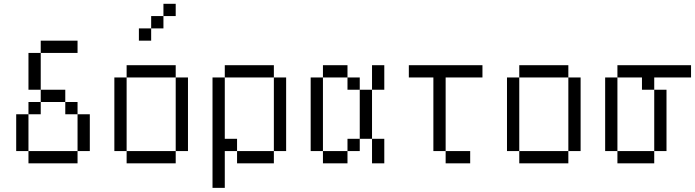

<svg xmlns="http://www.w3.org/2000/svg" viewBox="-20 -832 3540 978"><path d="M375 -562.5V-625H187.5V-562.5H125V-375H187.5V-312.5H125V-250H62.5V-62.5H125V0H375V-62.5H125V-250H187.5V-312.5H312.5V-250H375V-62.5H437.5V-250H375V-312.5H312.5V-375H187.5V-562.5Z M875 -750V-812.5H812.5V-750H750V-687.5H687.5V-625H750V-687.5H812.5V-750ZM625 -62.5V0H875V-62.5ZM625 -62.5Q625 -62.5 625 -437.5H562.5Q562.5 -437.5 562.5 -62.5ZM875 -62.5H937.5Q937.5 -62.5 937.5 -437.5H875Q875 -437.5 875 -62.5ZM625 -437.5H875V-500H625Z M1062.5 -437.5V125H1125V-62.5H1187.5V0H1375V-62.5H1187.5V-125H1125V-437.5ZM1375 -62.5H1437.5Q1437.5 -62.5 1437.5 -437.5H1375Q1375 -437.5 1375 -62.5ZM1125 -437.5H1375V-500H1125Z M1625 -62.5V0H1750V-62.5ZM1625 -62.5Q1625 -62.5 1625 -437.5H1562.5Q1562.5 -437.5 1562.5 -62.5ZM1750 -62.5H1812.5V-125H1750ZM1875 -125Q1875 -125 1875 0H1937.5Q1937.5 0 1937.5 -125ZM1812.5 -125H1875Q1875 -125 1875 -375H1812.5Q1812.5 -375 1812.5 -125ZM1812.5 -375V-437.5H1750V-375ZM1875 -375H1937.5Q1937.5 -375 1937.5 -500H1875Q1875 -500 1875 -375ZM1625 -437.5H1750V-500H1625Z M2375 0V-62.5H2250V0ZM2437.5 -437.5V-500H2062.5V-437.5H2187.5Q2187.5 -437.5 2187.5 -62.5H2250Q2250 -62.5 2250 -437.5Z M2625 -62.5V0H2875V-62.5ZM2625 -62.5Q2625 -62.5 2625 -437.5H2562.5Q2562.5 -437.5 2562.5 -62.5ZM2875 -62.5H2937.5Q2937.5 -62.5 2937.5 -437.5H2875Q2875 -437.5 2875 -62.5ZM2625 -437.5H2875V-500H2625Z M3500 -437.5V-500H3125V-437.5H3062.5Q3062.5 -437.5 3062.5 -62.5H3125V0H3312.5V-62.5H3125Q3125 -62.5 3125 -437.5H3250V-375H3312.5V-62.5H3375V-375H3312.5V-437.5Z"/></svg>

Font: UnifontExMono
Style: Regular
Weight: 500
Version: Version 15.0.06